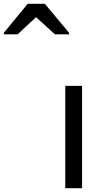

<svg xmlns="http://www.w3.org/2000/svg" viewBox="-257 -986 535 1006"><path d="M173 0H85V-536H173ZM-237 -806V-814L-112 -966H-22L105 -814V-806H31L-68 -896L-165 -806Z"/></svg>

Font: Noto Sans Tifinagh Rhissa Ixa
Style: Regular
Weight: 400
Designer: JamraPatel
Foundry: JamraPatel LLC
Version: Version 2.006; ttfautohint (v1.8.4.7-5d5b)